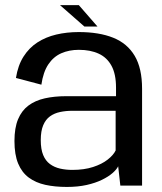

<svg xmlns="http://www.w3.org/2000/svg" viewBox="-20 -723 632 748"><path d="M240.2 5.3Q283.4 5.3 317.6 -2.4Q351.8 -10.1 377 -22.4Q402.1 -34.6 418.1 -48.5Q434.1 -62.3 440.4 -75.2L448.8 0H533.5V-377.2Q533.5 -457 504.8 -505.4Q476.1 -553.9 421.1 -576Q366.2 -598.1 286.9 -598.1Q240.1 -598.1 199.1 -588.4Q158 -578.6 125.7 -557.7Q93.3 -536.7 71.6 -502.5Q49.9 -468.4 42.1 -419.3L141.2 -393.1Q148.3 -442.3 168.2 -472.1Q188.1 -501.9 218.5 -515.4Q249 -528.9 287.3 -528.9Q332.2 -528.9 364.5 -513.9Q396.9 -499 414.4 -466.7Q432 -434.4 432 -381.8V-348.3H238.3Q191.9 -348.3 154.5 -339.9Q117.1 -331.5 90.7 -311.7Q64.3 -291.9 50.3 -258.3Q36.3 -224.7 36.3 -173.7Q36.3 -120.7 50.7 -85.9Q65.1 -51.1 92.2 -31.1Q119.3 -11.1 156.6 -2.9Q194 5.3 240.2 5.3ZM262.1 -61.1Q236.4 -61.1 214 -66.2Q191.7 -71.3 174.6 -83.9Q157.6 -96.4 148.2 -119Q138.8 -141.6 138.8 -177.3Q138.8 -212.6 148.4 -235.2Q157.9 -257.7 174.8 -269.8Q191.6 -281.9 214 -286.6Q236.4 -291.4 261.8 -291.4H430.5V-136.8Q421.8 -118.7 399.3 -101.1Q376.9 -83.5 342.3 -72.3Q307.7 -61.1 262.1 -61.1ZM308.7 -619.7H359.7L287.1 -703H213.8Z"/></svg>

Font: Anybody Thin
Style: Regular
Weight: 100
Designer: Tyler Finck
Foundry: Etcetera Type Company
Version: Version 1.114;gftools[0.9.25]